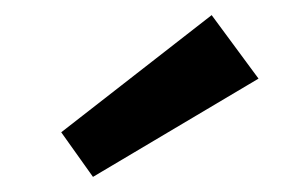

<svg xmlns="http://www.w3.org/2000/svg" viewBox="-20 -845 378 254"><path d="M103 -611 61 -670 260 -825 322 -741Z"/></svg>

Font: Bitter Thin SemiBold
Style: Regular
Weight: 600
Version: Version 2.002